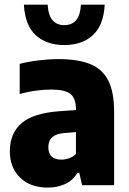

<svg xmlns="http://www.w3.org/2000/svg" viewBox="-20 -818 571 848"><path d="M191 10.5Q114 10.5 68.8 -33.5Q23.5 -77.5 23.5 -150Q23.5 -229.5 75.5 -274.2Q127.5 -319 245.5 -327L315.5 -332V-334.5Q315.5 -383.5 291.2 -403Q267 -422.5 205.5 -422.5Q175 -422.5 138 -417.5Q101 -412.5 67 -402.5V-536Q105.5 -546 151.8 -551.5Q198 -557 238.5 -557Q324 -557 378.2 -535Q432.5 -513 458.2 -462.2Q484 -411.5 484 -324.5V0H342.5L330 -55H322.5Q301 -20 266.8 -4.8Q232.5 10.5 191 10.5ZM193.5 -168.5Q193.5 -113 251.5 -113Q267 -113 284 -118.5Q301 -124 315.5 -138V-234.5L265 -230.5Q193.5 -225.5 193.5 -168.5ZM264 -619Q185.5 -619 138 -662.5Q90.5 -706 85.5 -797.5H190.5Q193.5 -750 212.2 -728.5Q231 -707 264 -707Q297.5 -707 316 -728.5Q334.5 -750 337.5 -797.5H442.5Q437.5 -706 390 -662.5Q342.5 -619 264 -619Z"/></svg>

Font: Encode Sans Semi Condensed ExtraBold
Style: Regular
Weight: 800
Width: 4
Designer: Multiple Designers
Foundry: Impallari Type
Version: Version 3.000; ttfautohint (v1.8.3) -l 8 -r 50 -G 200 -x 14 